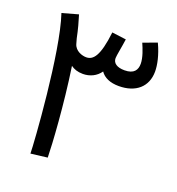

<svg xmlns="http://www.w3.org/2000/svg" viewBox="-126 -786 824 892"><g transform="rotate(20 286.0 -339.5)"><path d="M205 -6C204 -70 192 -265 165 -445C180 -434 199 -427 225 -427C259 -427 291 -442 310 -470C327 -445 358 -431 401 -431C485 -431 537 -477 537 -552C537 -583 528 -630 503 -683L435 -658C446 -633 462 -594 462 -563C462 -533 448 -509 401 -509C363 -509 343 -524 343 -548C343 -561 353 -609 358 -646L288 -655C274 -533 247 -505 213 -505C194 -505 158 -515 149 -548L142 -573C134 -613 124 -649 114 -681L35 -659C93 -487 123 -42 123 4Z"/></g></svg>

Font: Noto Sans Arabic
Style: Regular
Weight: 400
Designer: Monotype Design Team, Nadine Chahine, Nizar Qandah and Khaled Hosny
Foundry: Monotype Imaging Inc.
Version: Version 2.012